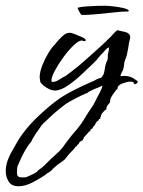

<svg xmlns="http://www.w3.org/2000/svg" viewBox="-123 -342 499 668"><path d="M-58 306Q-83 306 -93 289.5Q-103 273 -103 254Q-103 234 -96 215Q-89 196 -79 180Q-71 166 -62.5 151Q-54 136 -44 123Q-20 90 18.5 54.5Q57 19 91 -4Q108 -15 132.5 -27.5Q157 -40 176 -48.5Q195 -57 195 -57Q204 -60 213 -66Q223 -71 228 -71Q229 -72 230 -73Q231 -74 232 -75Q239 -83 241 -99Q243 -115 247 -125Q249 -130 250.5 -132.5Q252 -135 252 -141V-147Q252 -152 253 -156Q254 -160 255 -164Q256 -167 256 -177Q249 -175 244.5 -169Q240 -163 235 -158Q226 -150 218.5 -140Q211 -130 202 -122Q188 -109 164 -86Q140 -63 114 -45Q88 -27 68 -27Q55 -27 39 -37Q23 -47 17 -57V-59Q17 -62 16 -65.5Q15 -69 15 -72Q15 -91 24 -114Q33 -137 45 -157Q57 -177 67 -186L70 -190Q74 -195 77.5 -199Q81 -203 85 -207Q93 -216 101.5 -222Q110 -228 121 -228Q125 -228 138 -223Q151 -218 163 -212.5Q175 -207 175 -203Q176 -199 171 -199H168L166 -200Q165 -200 164 -200.5Q163 -201 161 -201Q151 -201 133.5 -184.5Q116 -168 98 -143.5Q80 -119 68 -96.5Q56 -74 56 -62Q56 -57 60 -57Q70 -57 81.5 -64Q93 -71 101 -76H103Q148 -109 183 -141Q202 -158 221 -175Q240 -192 259 -211L265 -217L271 -224Q277 -231 285 -237Q294 -235 311.5 -231Q329 -227 330 -213Q330 -208 328.5 -203.5Q327 -199 326 -194Q325 -184 323 -174Q321 -164 319 -154Q318 -148 315.5 -142Q313 -136 311 -130Q309 -123 308.5 -115Q308 -107 305 -99Q304 -96 300 -88.5Q296 -81 296 -78Q296 -77 300 -77Q303 -77 305.5 -77.5Q308 -78 309 -78Q333 -78 352 -62Q354 -61 354.5 -60.5Q355 -60 356 -60V-58Q356 -53 350 -50Q344 -47 342 -54Q341 -57 337 -57.5Q333 -58 330 -58Q320 -58 302.5 -51.5Q285 -45 286 -33Q281 -30 271.5 -16Q262 -2 261 3Q260 7 260 11Q260 15 256 19Q252 23 249.5 27Q247 31 247 39Q241 41 234 50Q227 59 228 65L225 66L227 70Q219 73 219 78Q213 80 209.5 88Q206 96 200 100V104L192 108L193 111Q189 114 185.5 117.5Q182 121 179 125Q175 129 172.5 132Q170 135 168 137V141Q165 142 165 146Q160 147 156 151L151 156L152 158Q149 160 146.5 162Q144 164 143 168H140Q137 174 130.5 180.5Q124 187 119 192L102 213Q94 220 84.5 226Q75 232 67 240Q64 242 61.5 245Q59 248 56 251Q52 255 45.5 258.5Q39 262 34 267Q18 278 -8.5 292Q-35 306 -58 306ZM-33 275Q-28 273 -18 268.5Q-8 264 0.5 259Q9 254 9 251Q22 243 32.5 232.5Q43 222 53 212Q64 202 75 192Q86 182 95 171Q101 163 106.5 155Q112 147 118 140Q126 129 135.5 118.5Q145 108 153 97Q162 86 169.5 73Q177 60 185 48Q190 40 196.5 31Q203 22 207 13Q209 10 210.5 6.5Q212 3 214 -1Q218 -8 225.5 -22.5Q233 -37 233 -44Q221 -38 205 -32Q197 -28 189.5 -24.5Q182 -21 182 -19Q177 -18 158.5 -9Q140 0 122 10Q104 20 99 25Q80 39 62.5 55Q45 71 28 87Q24 91 21 95Q18 99 15 104Q14 106 12.5 107.5Q11 109 10 111Q8 113 2 122Q-4 131 -9 140Q-14 149 -15 152Q-24 161 -36 182Q-48 203 -53 216L-60 232Q-63 236 -63.5 246Q-64 256 -64 262Q-63 271 -57 273.5Q-51 276 -33 275ZM162 -290Q159 -290 153.5 -300Q148 -310 147 -315Q157 -318 175 -319.5Q193 -321 211.5 -321.5Q230 -322 241 -322Q252 -322 270 -320Q288 -318 304 -314.5Q320 -311 325 -306Q325 -302 322 -302Q300 -302 280 -299.5Q260 -297 238 -295Q226 -294 205 -292Q184 -290 162 -290Z"/></svg>

Font: Qwitcher Grypen
Style: Bold
Weight: 700
Designer: Robert E. Leuschke
Foundry: Robert E. Leuschke
Version: Version 1.100; ttfautohint (v1.8.3)